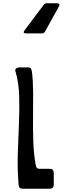

<svg xmlns="http://www.w3.org/2000/svg" viewBox="-20 -1148 420 1168"><path d="M93 -25Q85 -124 88.5 -219Q92 -314 95.5 -401.5Q99 -489 96.5 -568Q94 -647 74 -714Q70 -726 79 -732Q88 -738 99 -738H151Q163 -738 167.5 -731.5Q172 -725 174 -713Q181 -659 181.5 -588Q182 -517 181 -441Q180 -365 182.5 -288.5Q185 -212 197 -146Q199 -133 204 -127Q209 -121 221 -121H282Q307 -121 307 -96V-24Q307 0 282 0H117Q94 0 93 -25ZM329 -1128Q337 -1128 340.5 -1123Q344 -1118 339 -1110L254 -956Q248 -945 236 -945H138Q116 -945 129 -963L246 -1119Q253 -1128 264 -1128Z"/></svg>

Font: OpenDyslexic 3
Style: Regular
Weight: 400
Designer: Abelardo Gonzalez
Version: Version 1.000;PS 001.001;hotconv 1.0.56